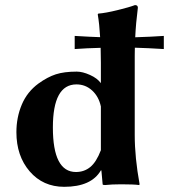

<svg xmlns="http://www.w3.org/2000/svg" viewBox="-20 -718 658 748"><path d="M271 -526.9C301.3 -529.1 335 -530.8 372.1 -531.7C372.7 -507 373 -487.8 373 -474.1V-394C363.9 -406.7 349.8 -417.4 330.6 -426C311.4 -434.7 294.1 -439 278.8 -439C246.3 -439 219.2 -435.5 197.5 -428.5C175.9 -421.5 153.3 -409.5 129.9 -392.6C100.6 -371.1 78.9 -343.8 64.9 -310.5C50.9 -277.3 43.9 -241.5 43.9 -203.1C43.9 -141.3 61.2 -90.3 95.7 -50.3C130.2 -10.3 175 9.8 230 9.8C300.6 9.8 348.3 -11.6 373 -54.2H375L379.9 0C379.9 2 383 2.9 389.2 2.9C406.7 1 427.9 0 452.6 0C485.5 0 508.6 1 522 2.9L523.9 0C511.2 -69.7 504.9 -133.6 504.9 -191.9V-500C504.9 -503.9 505 -509.4 505.1 -516.6C505.3 -523.8 505.4 -529 505.4 -532.2C539.6 -531.2 577.1 -529.5 618.2 -526.9V-578.1C585.9 -575.8 548.8 -574.1 506.8 -572.8C508.5 -609.2 511.9 -647.6 517.1 -688C517.1 -694.8 513.3 -698.2 505.9 -698.2C491.5 -692.7 468.8 -686.1 437.5 -678.5C406.2 -670.8 381.3 -666.3 362.8 -665L360.8 -662.1C365.1 -636.7 368.2 -607.1 370.1 -573.2C346.7 -573.9 313.6 -575.5 271 -578.1ZM373 -132.8C361.3 -102.2 347.6 -80.4 331.8 -67.4C316 -54.4 297.4 -47.9 275.9 -47.9C216 -47.9 186 -105.6 186 -221.2C186 -333.2 216.6 -389.2 277.8 -389.2C301.3 -389.2 321.6 -381.3 338.9 -365.5C356.1 -349.7 367.5 -328.9 373 -303.2Z"/></svg>

Font: Linux Biolinum G
Style: Bold
Weight: 700
Designer: Philipp H. Poll
Foundry: Philipp H. Poll
Version: Version 1.1.0